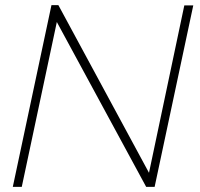

<svg xmlns="http://www.w3.org/2000/svg" viewBox="-20 -730 782 750"><path d="M181 -710H208L562 -55L700 -709H735L584 0H551L202 -644L65 0H30Z"/></svg>

Font: Raleway ExtraLight
Style: Italic
Weight: 200
Italic angle: -12°
Designer: Matt McInerney, Pablo Impallari, Rodrigo Fuenzalida
Foundry: Matt McInerney, Pablo Impallari, Rodrigo Fuenzalida
Version: Version 4.026